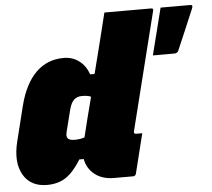

<svg xmlns="http://www.w3.org/2000/svg" viewBox="-58 -808 964 875"><g transform="rotate(-5 424.0 -370.0)"><path d="M248 -560Q288 -560 318 -537.5Q348 -515 362 -475H382Q393 -518 404 -561.5Q415 -605 426 -649Q432 -675 438.5 -700Q445 -725 451 -750H665Q676 -750 673 -739L538 -199Q536 -193 539 -190Q541 -187 546 -187H575Q564 -142 552.5 -96.5Q541 -51 530 -6Q527 5 516 5H429Q376 5 341.5 -22Q307 -49 299 -93H279Q245 -38 209.5 -14Q174 10 123 10Q47 10 14 -48Q-19 -106 4 -199L44 -360Q69 -458 120.5 -509Q172 -560 248 -560ZM752 -536H654Q669 -595 681 -642.5Q693 -690 708 -750H844Q857 -750 851 -735Q829 -683 811.5 -641.5Q794 -600 771 -547Q766 -536 752 -536ZM234 -194Q241 -184 266 -184Q281 -184 291.5 -186Q302 -188 311 -191Q322 -236 333.5 -282Q345 -328 357 -373Q349 -377 338 -378.5Q327 -380 316 -380Q294 -380 280 -367.5Q266 -355 258 -326L232 -223Q227 -202 234 -194Z"/></g></svg>

Font: Recursive Sn Lnr St XBk
Style: Italic
Weight: 1000
Italic angle: -15°
Version: Version 1.079;hotconv 1.0.112;makeotfexe 2.5.65598; ttfautoh